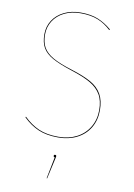

<svg xmlns="http://www.w3.org/2000/svg" viewBox="-100 -753 740 1057"><g transform="rotate(10 270.0 -224.5)"><path d="M438 -626 435 -622Q401 -654 361 -670Q321 -686 264 -686Q213 -686 173.5 -666.5Q134 -647 112.5 -613Q91 -579 91 -538Q91 -493 107.5 -464.5Q124 -436 161.5 -414.5Q199 -393 270 -371Q340 -349 380.5 -326Q421 -303 441 -267.5Q461 -232 461 -178Q461 -123 436 -80.5Q411 -38 365 -14.5Q319 9 260 9Q195 9 149.5 -10.5Q104 -30 64 -69L66 -73Q106 -34 150.5 -14.5Q195 5 260 5Q318 5 362.5 -18Q407 -41 432 -83Q457 -125 457 -178Q457 -231 437 -265Q417 -299 377.5 -322Q338 -345 269 -367Q198 -390 159.5 -411.5Q121 -433 104 -462.5Q87 -492 87 -538Q87 -581 109 -615.5Q131 -650 171.5 -670Q212 -690 264 -690Q322 -690 362 -673.5Q402 -657 438 -626ZM268 113Q268 117 266 124L240 241H237L261 120Q254 119 254 113Q254 106 261 106Q268 106 268 113Z"/></g></svg>

Font: FiraGO Four
Style: Regular
Weight: 100
Designer: bBox Type
Foundry: bBox Type GmbH
Version: Version 1.001